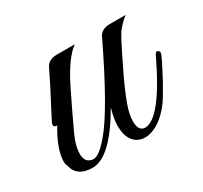

<svg xmlns="http://www.w3.org/2000/svg" viewBox="-84 -456 600 568"><g transform="rotate(-30 216.0 -172.5)"><path d="M22 -58Q22 -101 59 -162Q43 -162 50 -178L68 -213Q85 -245 99 -272.5Q113 -300 124 -323Q134 -344 163 -344H224Q189 -319 151 -243Q133 -206 119 -177Q105 -148 95 -126Q80 -95 76.5 -75Q73 -55 76 -43Q79 -31 87 -26.5Q95 -22 103 -22Q122 -22 156 -62Q210 -125 305 -323Q315 -344 344 -344H398Q387 -336 378.5 -327Q370 -318 363 -309Q352 -292 329 -245Q270 -127 262 -86Q259 -72 259 -60Q259 -27 281 -26Q334 -26 414 -193Q420 -207 426 -204Q432 -201 432 -196Q432 -191 423 -173L405 -138Q398 -123 379 -91Q362 -61 347 -45Q327 -23 307.5 -12.5Q288 -2 270.5 -1Q253 0 239.5 -8.5Q226 -17 219 -34Q213 -49 213 -72Q213 -95 223 -129Q149 -1 88 -1Q34 -1 25 -46Q22 -50 22 -58Z"/></g></svg>

Font: #9Slide05 Great Vibes
Style: Regular
Weight: 400
Designer: Robert E. Leuschke
Foundry: Robert E. Leuschke
Version: Version 1.001